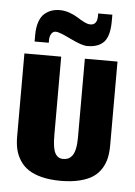

<svg xmlns="http://www.w3.org/2000/svg" viewBox="-45 -575 434 617"><g transform="rotate(5 172.0 -266.0)"><path d="M97 -431.7V-440.7Q97 -452.3 102.2 -460.7Q107.3 -469 117 -469Q128 -469 165.7 -450.5Q203.3 -432 220.7 -432Q257.3 -432 275 -451.5Q292.7 -471 292.7 -519V-539.3H247V-530.7Q247 -517 241.5 -509.5Q236 -502 225 -502Q216.3 -502 204.7 -507.8Q193 -513.7 182.3 -520.7Q171.7 -527.7 155.7 -533.5Q139.7 -539.3 123.7 -539.3Q109.3 -539.3 97.3 -535.3Q85.3 -531.3 74.5 -522.2Q63.7 -513 57.5 -495.2Q51.3 -477.3 51.3 -452.3V-431.7ZM173.3 7Q208.3 7 234.8 0.3Q261.3 -6.3 277.8 -17.5Q294.3 -28.7 304.5 -45.5Q314.7 -62.3 318.5 -80.3Q322.3 -98.3 322.3 -120.7V-390.7H217V-136.7Q217 -115.3 213.8 -100.5Q210.7 -85.7 204.7 -77.8Q198.7 -70 191.7 -66.8Q184.7 -63.7 175.3 -63.7Q158.3 -63.7 149.5 -79.5Q140.7 -95.3 140.7 -137.7V-390.7H22V-122.7Q22 -100 26.3 -81.3Q30.7 -62.7 41.5 -45.8Q52.3 -29 69.2 -17.7Q86 -6.3 112.5 0.3Q139 7 173.3 7Z"/></g></svg>

Font: Jomhuria
Style: Regular
Weight: 400
Designer: Arabic design by Kourosh Beigpour, Latin design by Eben Sorkin, engineering by Lasse Fister and Khaled Hosney
Version: Version 1.0000